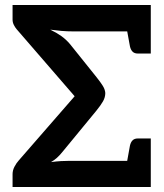

<svg xmlns="http://www.w3.org/2000/svg" viewBox="-20 -744 653 764"><path d="M30 0V-51Q30 -66 37.5 -80.5Q45 -95 55 -106L277 -361L46 -628Q40 -635 35 -645Q30 -655 30 -666V-724H580V-619H274Q247 -619 224.5 -621Q202 -623 180 -626Q205 -614 224 -600.5Q243 -587 259 -568L364 -437Q380 -417 389 -402.5Q398 -388 399 -374Q399 -357 390 -341Q381 -325 363 -303L233 -145Q218 -126 206.5 -116Q195 -106 183 -99Q205 -102 223 -103Q241 -104 258 -104H580V0ZM482 -81 497 -164Q500 -178 507.5 -185.5Q515 -193 528 -193H580V-104ZM482 -642 580 -619V-531H528Q515 -531 507.5 -538.5Q500 -546 497 -560Z"/></svg>

Font: Aleo
Style: Bold
Weight: 700
Designer: Alessio Laiso
Foundry: Alessio Laiso
Version: Version 2.001;gftools[0.9.29]